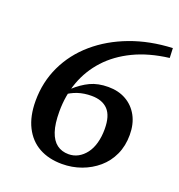

<svg xmlns="http://www.w3.org/2000/svg" viewBox="-123 -755 812 872"><g transform="rotate(20 283.5 -319.5)"><path d="M271 14Q207 14 160 -12Q113 -38 87 -89.5Q61 -141 61 -215Q61 -306 98 -384Q135 -462 203 -520.5Q271 -579 363 -613.5Q455 -648 565 -653L567 -606Q470 -594 397.5 -559Q325 -524 276.5 -471Q228 -418 203.5 -351Q179 -284 179 -206Q179 -147 191.5 -110Q204 -73 227.5 -55.5Q251 -38 284 -38Q309 -38 330 -49.5Q351 -61 367 -82Q383 -103 391.5 -133.5Q400 -164 400 -201Q400 -265 372.5 -294Q345 -323 293 -323Q257 -323 226.5 -313Q196 -303 165 -280L159 -321L191 -319Q227 -352 264 -369.5Q301 -387 351 -387Q400 -387 437 -366Q474 -345 495 -306.5Q516 -268 516 -215Q516 -162 496.5 -119.5Q477 -77 442.5 -47.5Q408 -18 364 -2Q320 14 271 14Z"/></g></svg>

Font: Source Serif 4 SemiBold
Style: Italic
Weight: 600
Italic angle: -12°
Designer: Frank Grießhammer
Foundry: Adobe Systems Incorporated
Version: Version 4.004;hotconv 1.0.116;makeotfexe 2.5.65601